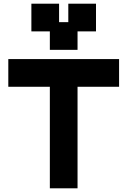

<svg xmlns="http://www.w3.org/2000/svg" viewBox="-20 -1020 690 1040"><path d="M25 -550H250V0H400V-550H625V-700H25ZM150 -850H250V-750H400V-850H500V-1000H350V-900H300V-1000H150Z"/></svg>

Font: LS-VG5000 Bold
Style: Regular
Weight: 400
Designer: Justin Bihan, 2021
Foundry: Justin Bihan, 2021
Version: Version 1.000;Glyphs 3.1.2 (3151)